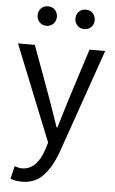

<svg xmlns="http://www.w3.org/2000/svg" viewBox="-64 -809 650 1086"><g transform="rotate(5 260.5 -266.5)"><path d="M100.6 234.4Q65.4 234.4 37.1 222.7L54.7 150.4Q79.1 159.2 95.7 159.2Q179.7 159.2 218.8 42L231.4 1L12.7 -543H108.4L218.8 -241.2Q227.5 -215.8 246.1 -162.6Q264.6 -109.4 271.5 -88.9H276.4Q312.5 -209 322.3 -241.2L418.9 -543H507.8L302.7 44.9Q270.5 134.8 223.6 184.6Q176.8 234.4 100.6 234.4ZM109.4 -710.9Q109.4 -735.4 124.5 -751Q139.6 -766.6 164.1 -766.6Q188.5 -766.6 203.6 -751Q218.8 -735.4 218.8 -710.9Q218.8 -687.5 203.1 -671.9Q187.5 -656.2 164.1 -656.2Q140.6 -656.2 125 -671.9Q109.4 -687.5 109.4 -710.9ZM324.2 -710.9Q324.2 -735.4 339.4 -751Q354.5 -766.6 378.9 -766.6Q403.3 -766.6 418.5 -751Q433.6 -735.4 433.6 -710.9Q433.6 -687.5 418 -671.9Q402.3 -656.2 378.9 -656.2Q355.5 -656.2 339.8 -671.9Q324.2 -687.5 324.2 -710.9Z"/></g></svg>

Font: irohakakuC Regular
Style: Regular
Weight: 400
Designer: [Source Han Sans]
Ryoko NISHIZUKA Ë•øÂ°öÊ∂ºÂ≠ê (kana & ideographs); Paul D. Hunt (Latin, Greek & Cyrillic); Wenlong ZHAN
Version: Version 1.001.20160904